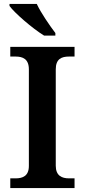

<svg xmlns="http://www.w3.org/2000/svg" viewBox="-20 -951 428 971"><path d="M203 -771H260V-784C231 -822 187 -886 166 -931H28V-921C53 -886 144 -807 203 -771ZM32 0H357V-49H329C293 -49 262 -62 262 -113V-600C262 -653 291 -665 329 -665H357V-714H32V-665H59C95 -665 126 -653 126 -600V-112C126 -61 95 -49 59 -49H32Z"/></svg>

Font: Noto Serif Gurmukhi SemiBold
Style: Regular
Weight: 600
Designer: Vaibhav Singh and the Monotype Design Team
Foundry: Monotype Imaging Inc.
Version: Version 2.004